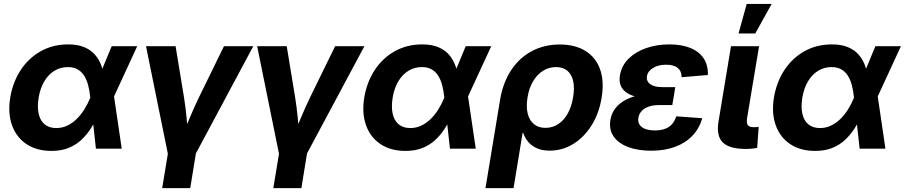

<svg xmlns="http://www.w3.org/2000/svg" viewBox="-20 -768 4675 992"><path d="M246.1 11.7Q169.4 11.7 116.9 -23.4Q64.5 -58.6 42.2 -120.6Q20 -182.6 32.7 -263.2Q46.4 -344.7 87.4 -406.7Q128.4 -468.8 191.2 -503.7Q253.9 -538.6 332 -538.6Q381.8 -538.6 416.3 -523.9Q450.7 -509.3 471.9 -484.1Q493.2 -459 504.4 -426.8Q515.6 -394.5 519.5 -359.4H555.2L568.4 -274.9L608.9 0H475.6L446.3 -265.6Q442.9 -299.8 435.3 -328.4Q427.7 -356.9 414.3 -377.7Q400.9 -398.4 380.4 -409.9Q359.9 -421.4 330.6 -421.4Q292.5 -421.4 261.2 -402.3Q230 -383.3 209 -348.1Q188 -313 179.7 -264.2Q171.9 -215.8 179.7 -180.4Q187.5 -145 210.7 -125.7Q233.9 -106.4 271 -106.4Q300.8 -106.4 326.9 -118.7Q353 -130.9 375.2 -152.3Q397.5 -173.8 415.3 -202.1Q433.1 -230.5 446.3 -262.7L557.1 -529.3H689L565.9 -262.7L523.4 -174.3H487.8Q470.7 -137.7 449.5 -104.5Q428.2 -71.3 399.9 -44.9Q371.6 -18.6 333.7 -3.4Q295.9 11.7 246.1 11.7Z M849.1 35.6 734.4 -529.3H887.2L931.2 -261.7Q939 -212.9 943.6 -163.3Q948.2 -113.8 953.1 -63H919.9Q941.4 -113.8 962.2 -163.3Q982.9 -212.9 1006.3 -261.7L1137.2 -529.3H1288.6L986.3 35.6ZM817.9 204.1 852.1 -2.9H996.6L962.9 204.1Z M1423.3 35.6 1308.6 -529.3H1461.4L1505.4 -261.7Q1513.2 -212.9 1517.8 -163.3Q1522.5 -113.8 1527.3 -63H1494.1Q1515.6 -113.8 1536.4 -163.3Q1557.1 -212.9 1580.6 -261.7L1711.4 -529.3H1862.8L1560.5 35.6ZM1392.1 204.1 1426.3 -2.9H1570.8L1537.1 204.1Z M2075.2 11.7Q1998.5 11.7 1946 -23.4Q1893.6 -58.6 1871.3 -120.6Q1849.1 -182.6 1861.8 -263.2Q1875.5 -344.7 1916.5 -406.7Q1957.5 -468.8 2020.3 -503.7Q2083 -538.6 2161.1 -538.6Q2210.9 -538.6 2245.4 -523.9Q2279.8 -509.3 2301 -484.1Q2322.3 -459 2333.5 -426.8Q2344.7 -394.5 2348.6 -359.4H2384.3L2397.5 -274.9L2438 0H2304.7L2275.4 -265.6Q2272 -299.8 2264.4 -328.4Q2256.8 -356.9 2243.4 -377.7Q2230 -398.4 2209.5 -409.9Q2189 -421.4 2159.7 -421.4Q2121.6 -421.4 2090.3 -402.3Q2059.1 -383.3 2038.1 -348.1Q2017.1 -313 2008.8 -264.2Q2001 -215.8 2008.8 -180.4Q2016.6 -145 2039.8 -125.7Q2063 -106.4 2100.1 -106.4Q2129.9 -106.4 2156 -118.7Q2182.1 -130.9 2204.3 -152.3Q2226.6 -173.8 2244.4 -202.1Q2262.2 -230.5 2275.4 -262.7L2386.2 -529.3H2518.1L2395 -262.7L2352.5 -174.3H2316.9Q2299.8 -137.7 2278.6 -104.5Q2257.3 -71.3 2229 -44.9Q2200.7 -18.6 2162.8 -3.4Q2125 11.7 2075.2 11.7Z M2488.3 204.1 2563.5 -251Q2578.6 -341.8 2621.3 -406Q2664.1 -470.2 2728.3 -504.2Q2792.5 -538.1 2872.1 -538.1Q2950.2 -538.1 3003.7 -505.6Q3057.1 -473.1 3079.8 -411.6Q3102.5 -350.1 3088.4 -262.7Q3074.7 -180.2 3035.6 -118.9Q2996.6 -57.6 2940.9 -23.7Q2885.3 10.3 2820.3 10.3Q2781.2 10.3 2753.9 -2Q2726.6 -14.2 2709.2 -34.9Q2691.9 -55.7 2683.1 -81.5H2680.2L2633.3 204.1ZM2797.9 -107.4Q2835 -107.4 2864.5 -127Q2894 -146.5 2913.6 -181.9Q2933.1 -217.3 2940.9 -265.1Q2949.2 -312.5 2941.7 -347.7Q2934.1 -382.8 2911.9 -402.1Q2889.6 -421.4 2852.5 -421.4Q2815.9 -421.4 2785.4 -402.1Q2754.9 -382.8 2734.1 -347.9Q2713.4 -313 2705.6 -265.1Q2697.8 -217.3 2706.3 -181.9Q2714.8 -146.5 2738.3 -127Q2761.7 -107.4 2797.9 -107.4Z M3344.2 10.7Q3277.3 10.7 3226.8 -7.8Q3176.3 -26.4 3150.9 -62.3Q3125.5 -98.1 3133.8 -148.4Q3139.6 -183.6 3159.9 -209.2Q3180.2 -234.9 3212.4 -252Q3244.6 -269 3287.4 -277.3Q3330.1 -285.6 3380.4 -285.6H3463.9L3453.6 -225.1H3384.3Q3355 -225.1 3332.3 -217.3Q3309.6 -209.5 3295.7 -194.8Q3281.7 -180.2 3278.3 -159.7Q3273.4 -129.4 3295.7 -111.8Q3317.9 -94.2 3363.8 -94.2Q3394.5 -94.2 3416.5 -102.5Q3438.5 -110.8 3452.6 -127.2Q3466.8 -143.6 3474.1 -167L3608.4 -157.2Q3593.3 -104.5 3557.6 -66.9Q3522 -29.3 3468 -9.3Q3414.1 10.7 3344.2 10.7ZM3379.4 -256.3Q3327.6 -256.3 3288.3 -263.4Q3249 -270.5 3223.9 -285.2Q3198.7 -299.8 3188.2 -323.2Q3177.7 -346.7 3183.1 -378.9Q3191.4 -428.7 3227.3 -464.4Q3263.2 -500 3318.1 -519.3Q3373 -538.6 3438 -538.6Q3501.5 -538.6 3546.6 -520.3Q3591.8 -502 3615.5 -466.6Q3639.2 -431.2 3637.2 -380.4L3501.5 -369.1Q3502 -399.9 3481.7 -416.7Q3461.4 -433.6 3421.4 -433.6Q3381.3 -433.6 3354 -417Q3326.7 -400.4 3322.3 -373.5Q3318.8 -349.1 3338.9 -333.5Q3358.9 -317.9 3401.4 -317.9H3468.8L3459 -256.3Z M3834 1.5Q3747.6 1.5 3713.9 -32.5Q3680.2 -66.4 3692.4 -140.6L3756.8 -529.3H3901.9L3839.8 -157.2Q3835.9 -132.3 3843.8 -121.6Q3851.6 -110.8 3875 -110.8Q3882.8 -110.8 3888.9 -111.3Q3895 -111.8 3899.9 -112.3L3892.1 -3.9Q3881.3 -2 3866.2 -0.2Q3851.1 1.5 3834 1.5ZM3795.9 -595.2 3837.9 -747.6H3966.8L3882.3 -595.2Z M4191.9 11.7Q4115.2 11.7 4062.7 -23.4Q4010.3 -58.6 3988 -120.6Q3965.8 -182.6 3978.5 -263.2Q3992.2 -344.7 4033.2 -406.7Q4074.2 -468.8 4137 -503.7Q4199.7 -538.6 4277.8 -538.6Q4327.6 -538.6 4362.1 -523.9Q4396.5 -509.3 4417.7 -484.1Q4439 -459 4450.2 -426.8Q4461.4 -394.5 4465.3 -359.4H4501L4514.2 -274.9L4554.7 0H4421.4L4392.1 -265.6Q4388.7 -299.8 4381.1 -328.4Q4373.5 -356.9 4360.1 -377.7Q4346.7 -398.4 4326.2 -409.9Q4305.7 -421.4 4276.4 -421.4Q4238.3 -421.4 4207 -402.3Q4175.8 -383.3 4154.8 -348.1Q4133.8 -313 4125.5 -264.2Q4117.7 -215.8 4125.5 -180.4Q4133.3 -145 4156.5 -125.7Q4179.7 -106.4 4216.8 -106.4Q4246.6 -106.4 4272.7 -118.7Q4298.8 -130.9 4321 -152.3Q4343.3 -173.8 4361.1 -202.1Q4378.9 -230.5 4392.1 -262.7L4502.9 -529.3H4634.8L4511.7 -262.7L4469.2 -174.3H4433.6Q4416.5 -137.7 4395.3 -104.5Q4374 -71.3 4345.7 -44.9Q4317.4 -18.6 4279.5 -3.4Q4241.7 11.7 4191.9 11.7Z"/></svg>

Font: Inter 24pt
Style: Bold Italic
Weight: 700
Italic angle: -9.3988°
Version: Version 4.001;git-66647c0bb